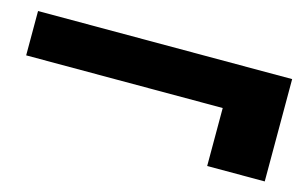

<svg xmlns="http://www.w3.org/2000/svg" viewBox="-53 -536 687 435"><g transform="rotate(15 290.0 -318.0)"><path d="M453 -198V-334H-8V-438H588V-198Z"/></g></svg>

Font: DM Sans 18pt
Style: Bold
Weight: 700
Designer: Colophon Foundry, Jonny Pinhorn
Foundry: Colophon Foundry
Version: Version 4.004;gftools[0.9.30]